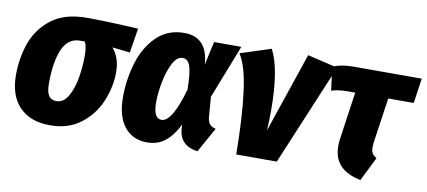

<svg xmlns="http://www.w3.org/2000/svg" viewBox="-57 -745 2127 956"><g transform="rotate(10 1006.0 -266.5)"><path d="M19 -201Q19 -284 45.5 -360.5Q72 -437 138.5 -489Q205 -541 318 -541Q416 -541 578 -532L558 -408L468 -418Q485 -400 496.5 -370Q508 -340 508 -299Q508 -226 478 -153Q448 -80 385 -31Q322 18 229 18Q130 18 74.5 -38.5Q19 -95 19 -201ZM340 -352Q340 -399 328 -423H306Q244 -424 216 -360Q188 -296 188 -186Q188 -144 200.5 -125Q213 -106 239 -106Q276 -106 299 -147Q322 -188 331 -244.5Q340 -301 340 -352Z M936 -413 962 -532H1100L994 -261L1002 -160Q1004 -136 1014.5 -124Q1025 -112 1045 -108L975 18Q885 6 878 -78L877 -100Q847 -40 809.5 -11Q772 18 719 18Q647 18 605 -34Q563 -86 563 -184Q563 -272 588 -356Q613 -440 668.5 -495.5Q724 -551 809 -551Q869 -551 900.5 -515.5Q932 -480 936 -413ZM730 -189Q730 -145 740.5 -125Q751 -105 771 -105Q825 -105 873 -276Q872 -361 860.5 -394Q849 -427 822 -427Q793 -427 772 -385.5Q751 -344 740.5 -288Q730 -232 730 -189Z M1301 -246Q1301 -199 1298 -145L1435 -549L1588 -513L1373 0H1168Q1166 -190 1149.5 -316.5Q1133 -443 1096 -499L1251 -549Q1301 -454 1301 -246Z M1832 -179Q1830 -159 1830 -154Q1830 -135 1836.5 -123.5Q1843 -112 1859 -103L1799 18Q1661 -9 1661 -129Q1661 -151 1663 -163L1698 -406H1659Q1616 -406 1578 -395L1563 -514Q1607 -532 1666 -532H2012L1994 -406H1865Z"/></g></svg>

Font: Fira Sans Condensed ExtraBold
Style: Italic
Weight: 800
Width: 3
Italic angle: -8°
Designer: bBox Type GmbH & Carrois Corporate GbR & Edenspiekermann AG
Foundry: bBox Type GmbH & Carrois Corporate GbR & Edenspiekermann AG
Version: Version 4.301